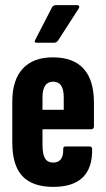

<svg xmlns="http://www.w3.org/2000/svg" viewBox="-20 -724 414 750"><path d="M188 6Q107 6 67.5 -36Q28 -78 28 -167V-327Q28 -412 69 -456Q110 -500 186 -500Q347 -500 347 -322V-231Q347 -219 336 -219H146V-158Q146 -121 156 -105Q166 -89 188 -89Q228 -89 227 -141Q226 -152 236 -152H329Q340 -152 340 -141Q342 6 188 6ZM146 -295H229V-344Q229 -405 188 -405Q146 -405 146 -344ZM124 -557Q111 -557 118 -569L183 -695Q188 -704 198 -704H282Q287 -704 289 -700Q291 -696 287 -690L207 -566Q201 -557 190 -557Z"/></svg>

Font: Sofia Sans Extra Condensed ExtraBold
Style: Regular
Weight: 800
Designer: Botio Nikoltchev, Ani Petrova
Foundry: lettersoup
Version: Version 4.101; ttfautohint (v1.8.4.7-5d5b)